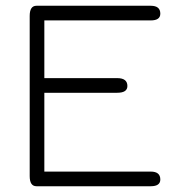

<svg xmlns="http://www.w3.org/2000/svg" viewBox="-20 -646 659 666"><path d="M133.8 -324.2V-50.8H502.9Q536.1 -50.8 536.1 -23.4Q536.1 0 502.9 0H106.4Q83 0 83 -35.2V-590.8Q83 -626 106.4 -626H502.9Q536.1 -626 536.1 -598.6Q536.1 -575.2 502.9 -575.2H133.8V-375H386.7Q421.9 -375 421.9 -347.7Q421.9 -324.2 386.7 -324.2Z"/></svg>

Font: Jura
Style: Book
Weight: 400
Version: Version 2.3